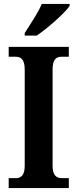

<svg xmlns="http://www.w3.org/2000/svg" viewBox="-20 -951 391 971"><path d="M105 -784V-771H166C223 -810 309 -886 332 -921V-931H191C173 -886 132 -827 105 -784ZM24 0H328V-50H292C266 -50 246 -64 246 -112V-600C246 -652 265 -664 292 -664H328V-714H24V-664H60C84 -664 105 -652 105 -600V-112C105 -62 84 -50 60 -50H24Z"/></svg>

Font: Noto Serif Bengali Condensed
Style: Bold
Weight: 700
Width: 3
Designer: Juan Bruce, Universal Thirst, Indian Type Foundry and the Monotype Design Team.
Foundry: Monotype Imaging Inc.
Version: Version 2.003